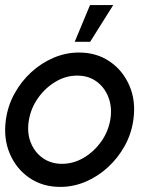

<svg xmlns="http://www.w3.org/2000/svg" viewBox="-28 -720 608 753"><path d="M208 13Q139 13 87.2 -22.5Q35.5 -58 10.2 -117.8Q-15 -177.5 -5 -250Q2.5 -305 28.8 -352.8Q55 -400.5 94.5 -436.8Q134 -473 182.2 -493.5Q230.5 -514 282 -514Q351 -514 402.8 -478.5Q454.5 -443 480 -383Q505.5 -323 495 -250Q487.5 -195.5 461.2 -148Q435 -100.5 395.5 -64.2Q356 -28 308 -7.5Q260 13 208 13ZM215 -77.5Q260 -77.5 300.2 -101.2Q340.5 -125 368.5 -164.2Q396.5 -203.5 404.5 -250Q412.5 -297 398 -336.5Q383.5 -376 351.5 -399.8Q319.5 -423.5 275 -423.5Q230 -423.5 189.8 -399.5Q149.5 -375.5 121.5 -336Q93.5 -296.5 85.5 -250Q77 -201.5 92 -162.5Q107 -123.5 139.2 -100.5Q171.5 -77.5 215 -77.5ZM265 -556 325 -700H416L325.5 -556Z"/></svg>

Font: Urbanist Medium
Style: Italic
Weight: 500
Italic angle: -8°
Designer: Corey Hu
Foundry: Corey Hu
Version: Version 1.330; ttfautohint (v1.8.4.7-5d5b)